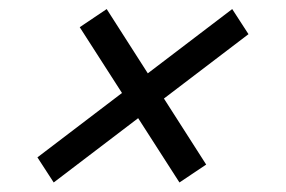

<svg xmlns="http://www.w3.org/2000/svg" viewBox="-20 -454 615 413"><path d="M60.5 -115.5 479.5 -434.5 514.5 -380.5 95.5 -61.5ZM151.5 -395.5 209.5 -434.5 423.5 -100 366 -61.5Z"/></svg>

Font: Newsreader 9pt Medium
Style: Italic
Weight: 500
Italic angle: -17°
Designer: Hugues Gentile
Foundry: Production Type
Version: Version 1.003